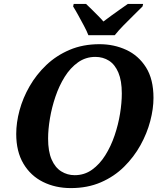

<svg xmlns="http://www.w3.org/2000/svg" viewBox="-20 -951 832 982"><path d="M342.3 11Q263.4 11 200 -20.5Q136.6 -52 99.8 -114Q63 -176 63 -266Q63 -324 80 -387Q97 -450 131.5 -510Q166 -570 217 -618.5Q268 -667 336 -696Q404 -725 488.9 -725Q563 -725 625.7 -696Q688.5 -667 726.7 -606.5Q765 -546 765 -450Q765 -395 748.5 -332Q732 -269 698.5 -208.5Q665 -148 614.5 -98Q564 -48 495.8 -18.5Q427.6 11 342.3 11ZM362 -55Q411.7 -55 450.8 -83Q489.8 -111 518.5 -156.8Q547.3 -202.7 566.1 -258.2Q585 -313.7 594 -369.7Q603 -425.7 603 -473Q603 -538 585.5 -579.5Q568 -621 537.5 -640.5Q507 -660 467.7 -660Q418.2 -660 378.9 -632Q339.6 -604 311 -558.2Q282.4 -512.3 263.6 -456.8Q244.8 -401.3 235.4 -345.3Q226 -289.3 226 -242Q226 -176.6 244 -135.3Q262 -94 293.2 -74.5Q324.4 -55 362 -55ZM432 -771Q424 -792 409.5 -819Q395 -846 380.5 -872.5Q366 -899 354 -918L357 -931H420Q432 -920 448 -904Q464 -888 480.5 -871.5Q497 -855 509 -841Q527 -855 550 -871.5Q573 -888 595.5 -904Q618 -920 634 -931H712L709 -918Q690 -899 664 -873.5Q638 -848 612 -821.5Q586 -795 567 -771Z"/></svg>

Font: Noto Serif
Style: Italic
Weight: 400
Italic angle: -12°
Designer: Monotype Design Team
Foundry: Monotype Imaging Inc.
Version: Version 2.013